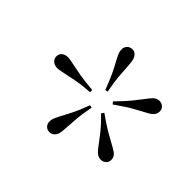

<svg xmlns="http://www.w3.org/2000/svg" viewBox="-98 -967 687 687"><g transform="rotate(-45 245.5 -623.5)"><path d="M240.2 -647.9 236.8 -686Q233.9 -709.5 225.8 -745.8Q217.8 -782.2 217.8 -792Q217.8 -805.7 225.6 -814.9Q233.4 -824.2 245.1 -824.2Q258.3 -824.2 265.6 -815.2Q272.9 -806.2 272.9 -792Q272.9 -782.7 265.1 -746.6Q257.3 -710.4 254.9 -686L251 -647.9ZM36.1 -649.9Q36.1 -662.1 43.9 -669.4Q51.8 -676.8 63 -676.8Q74.7 -676.8 88.4 -670.4Q102.1 -664.1 125.7 -651.1Q149.4 -638.2 171.9 -628.9L207 -615.2L205.1 -605L166 -611.8Q143.6 -615.2 106.4 -617.2Q69.3 -619.1 59.1 -622.1Q48.8 -625 42.5 -632.6Q36.1 -640.1 36.1 -649.9ZM431.2 -622.1Q420.9 -619.1 384.3 -617.2Q347.7 -615.2 325.2 -611.8L286.1 -605L284.2 -615.2L318.8 -628.9Q343.3 -638.7 367.2 -651.6Q391.1 -664.6 404.1 -670.7Q417 -676.8 428.2 -676.8Q439.9 -676.8 448 -669.2Q456.1 -661.6 456.1 -648.9Q456.1 -639.2 449.2 -632.1Q442.4 -625 431.2 -622.1ZM122.1 -422.9Q111.3 -422.9 103.8 -430.9Q96.2 -439 96.2 -450.2Q96.2 -462.9 105 -473.1Q110.8 -480.5 140.1 -502Q169.4 -523.4 187 -540L214.8 -566.9L224.1 -560.1L202.1 -527.8Q188 -507.3 170.7 -475.1Q153.3 -442.9 147.9 -436Q137.7 -422.9 122.1 -422.9ZM368.2 -422.9Q352.1 -422.9 341.8 -436Q335.9 -442.9 319.1 -475.3Q302.2 -507.8 288.1 -527.8L266.1 -560.1L274.9 -566.9L303.2 -540Q321.8 -522.5 350.3 -501Q378.9 -479.5 384.8 -473.1Q394 -462.4 394 -450.2Q394 -439 386.5 -430.9Q378.9 -422.9 368.2 -422.9Z"/></g></svg>

Font: BioRhyme ExtraLight
Style: Regular
Weight: 275
Designer: Aoife Mooney
Foundry: Aoife Mooney Type
Version: Version 1.500;PS 001.500;hotconv 1.0.88;makeotf.lib2.5.64775